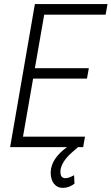

<svg xmlns="http://www.w3.org/2000/svg" viewBox="-20 -731 554 954"><path d="M412.1 -340.3H144.5L94.2 -51.8H402.3L393.1 0H365.2L366.7 1L337.4 26.4Q284.7 73.2 280.3 117.2Q280.3 120.1 280.3 123Q280.3 154.3 304.7 154.3Q305.2 154.3 305.7 154.3Q321.3 154.3 348.1 139.6L350.1 181.6Q324.2 201.7 293.5 202.6Q264.2 202.6 247.6 181.2Q231.9 160.6 231.9 127Q231.9 125 231.9 123Q235.4 55.7 313 0H30.3L153.3 -710.9H514.2L504.9 -658.2H199.7L153.3 -392.1H421.4Z"/></svg>

Font: MAUL Condensed Light Italic
Style: Light Italic
Weight: 300
Italic angle: -12°
Designer: MAUL
Version: Version 1.0; 2020; ttfautohint (v1.8.3)